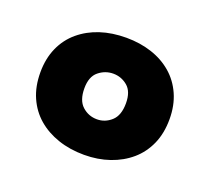

<svg xmlns="http://www.w3.org/2000/svg" viewBox="-64 -701 490 447"><g transform="rotate(20 180.5 -477.0)"><path d="M340 -478Q340 -443 328 -416Q316 -389 294.5 -370.5Q273 -352 244 -342Q215 -332 181 -332Q146 -332 116.5 -342Q87 -352 65.5 -370.5Q44 -389 32 -416Q20 -443 20 -478Q20 -512 32 -539Q44 -566 66 -584.5Q88 -603 117 -612.5Q146 -622 181 -622Q215 -622 244 -612.5Q273 -603 294.5 -584.5Q316 -566 328 -539Q340 -512 340 -478ZM181 -533Q161 -533 145 -520Q129 -507 129 -478Q129 -448 144.5 -434Q160 -420 181 -420Q201 -420 216.5 -434Q232 -448 232 -478Q232 -507 216.5 -520Q201 -533 181 -533Z"/></g></svg>

Font: Baloo Paaji 2
Style: Bold
Weight: 700
Designer: Shuchita Grover, Noopur Datye and Ek Type
Foundry: Ek Type
Version: Version 1.640;hotconv 1.0.111;makeotfexe 2.5.65597; ttfautoh